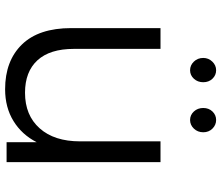

<svg xmlns="http://www.w3.org/2000/svg" viewBox="-76 -760 841 729"><g transform="rotate(90 344.5 -395.5)"><path d="M200 -746.7Q200 -766.7 213.9 -781.1Q227.8 -795.6 246.7 -795.6Q265.6 -795.6 278.9 -781.7Q292.2 -767.8 292.2 -746.7Q292.2 -725.6 278.9 -711.1Q265.6 -696.7 246.7 -696.7Q227.8 -696.7 213.9 -711.1Q200 -725.6 200 -746.7ZM390 -746.7Q390 -767.8 403.3 -781.7Q416.7 -795.6 435.6 -795.6Q454.4 -795.6 468.3 -781.7Q482.2 -767.8 482.2 -746.7Q482.2 -725.6 468.3 -711.1Q454.4 -696.7 435.6 -696.7Q416.7 -696.7 403.3 -711.1Q390 -725.6 390 -746.7ZM595.6 0H520V-114.4Q491.1 -57.8 439.4 -26.1Q387.8 5.6 318.9 5.6Q211.1 5.6 148.9 -58.3Q86.7 -122.2 86.7 -245.6V-584.4H165.6V-255.6Q165.6 -164.4 208.9 -117.2Q252.2 -70 332.2 -70Q417.8 -70 467.2 -125.6Q516.7 -181.1 516.7 -278.9V-584.4H595.6Z"/></g></svg>

Font: Paperlogy 4 Regular
Style: Regular
Weight: 400
Designer: redesigned by Lee Juim, glyphs from Gmarket Sans & Montserrat
Foundry: PT&
Version: Version 1.001